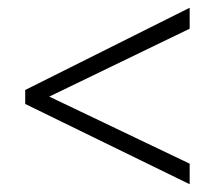

<svg xmlns="http://www.w3.org/2000/svg" viewBox="-20 -687 554 495"><path d="M469 -212V-265L107 -438L469 -613V-667L45 -455V-419Z"/></svg>

Font: Noto Sans Kannada UI SemiCondensed Light
Style: Regular
Weight: 300
Width: 4
Designer: Jelle Bosma - Monotype Design Team
Foundry: Monotype Imaging Inc.
Version: Version 2.005